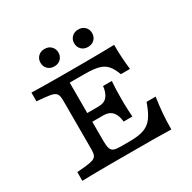

<svg xmlns="http://www.w3.org/2000/svg" viewBox="-164 -911 1077 1076"><g transform="rotate(-30 375.0 -373.0)"><path d="M234.7 -2.4Q210.5 -2.4 181.4 -2Q152.3 -1.6 123.2 -1.2Q94.1 -0.8 70.2 0V-56.5L122.8 -61.2Q156.3 -64.5 173.4 -70.4Q190.5 -76.4 196.5 -89.4Q202.4 -102.3 202.4 -125.8V-445.2Q202.4 -468.7 196.5 -481.6Q190.5 -494.5 173.4 -500.6Q156.3 -506.6 122.8 -509.7L70.2 -514.5V-571Q94.1 -570.2 123.2 -569.8Q152.3 -569.4 181.4 -569Q210.5 -568.5 234.7 -568.5H244.4H419.6Q480 -568.5 525.4 -569.4Q570.7 -570.2 605.4 -571Q605.3 -529.4 607.7 -490.2Q610 -451.1 614.8 -409.7H555.9Q540.5 -452 520.5 -473.8Q500.4 -495.6 467.5 -503.9Q434.5 -512.1 378.9 -512.1H284V-136.1Q284 -103.9 289.2 -87Q294.4 -70.2 309.4 -64.5Q324.3 -58.9 353.3 -58.9H406.4Q451 -58.9 481.6 -65.3Q512.3 -71.7 533.7 -87.5Q555.1 -103.3 571.4 -131.4Q587.8 -159.4 603.1 -203.4H661.9Q653.9 -150.9 649.9 -102Q646 -53.2 646.1 0Q602.4 -1.6 544.8 -2Q487.2 -2.4 411.6 -2.4H244.4ZM248.9 -258.9V-315.3H439.5V-258.9ZM436.4 -172Q434 -199 424.9 -218.4Q415.9 -237.9 398.8 -248.4Q381.8 -258.9 354.4 -258.9V-315.3Q395.4 -315.3 413.8 -338.7Q432.3 -362.2 436.4 -402.2H493.1Q489.9 -357.1 489.5 -332.7Q489 -308.3 489 -287.1Q489 -273.5 489.1 -258.2Q489.1 -243 490.3 -222.5Q491.5 -202 493.1 -172ZM255.8 -633.6Q229.7 -633.6 213.7 -649.7Q197.7 -665.8 197.7 -690.3Q197.7 -714.1 213.7 -730.2Q229.7 -746.3 255.8 -746.3Q281.7 -746.3 297.7 -730.2Q313.8 -714.1 313.8 -690.3Q313.8 -665.8 297.7 -649.7Q281.7 -633.6 255.8 -633.6ZM473.8 -633.6Q447.8 -633.6 431.8 -649.7Q415.8 -665.8 415.8 -690.3Q415.8 -714.1 431.8 -730.2Q447.8 -746.3 473.8 -746.3Q499.7 -746.3 515.8 -730.2Q531.9 -714.1 531.9 -690.3Q531.9 -665.8 515.8 -649.7Q499.7 -633.6 473.8 -633.6Z"/></g></svg>

Font: Playfair 5pt SemiExpanded Light
Style: Regular
Weight: 300
Width: 6
Designer: Claus Eggers Sørensen
Foundry: Claus Eggers Sørensen
Version: Version 2.203